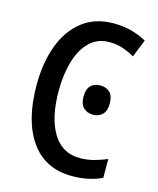

<svg xmlns="http://www.w3.org/2000/svg" viewBox="-111 -802 732 890"><g transform="rotate(15 255.0 -357.0)"><path d="M328 -635Q271 -635 233 -598Q195 -561 176.5 -498Q158 -435 158 -356Q158 -227 203 -153.5Q248 -80 332 -80Q367 -80 399 -88.5Q431 -97 462 -110V-20Q401 10 319 10Q190 10 121 -87.5Q52 -185 52 -357Q52 -462 82.5 -545Q113 -628 174 -676Q235 -724 325 -724Q411 -724 483 -684L449 -599Q422 -615 392 -625Q362 -635 328 -635ZM276 -360Q276 -396 293 -413Q310 -430 339 -430Q367 -430 384.5 -413.5Q402 -397 402 -360Q402 -324 384.5 -307Q367 -290 339 -290Q311 -290 293.5 -307.5Q276 -325 276 -360Z"/></g></svg>

Font: Noto Sans Condensed Medium
Style: Regular
Weight: 500
Width: 3
Designer: Monotype Design Team
Foundry: Monotype Imaging Inc.
Version: Version 2.013; ttfautohint (v1.8.4.7-5d5b)